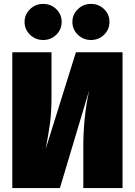

<svg xmlns="http://www.w3.org/2000/svg" viewBox="-20 -964 691 984"><path d="M608 0H407V-213Q407 -363 437 -501L287 0H43V-696H244V-475Q244 -391 236.5 -334.5Q229 -278 214 -200L369 -696H608ZM296 -852Q296 -813 268.5 -786Q241 -759 201 -759Q162 -759 134 -786Q106 -813 106 -852Q106 -890 134 -917Q162 -944 201 -944Q241 -944 268.5 -917Q296 -890 296 -852ZM541 -852Q541 -813 513.5 -786Q486 -759 446 -759Q407 -759 379 -786Q351 -813 351 -852Q351 -890 379 -917Q407 -944 446 -944Q486 -944 513.5 -917Q541 -890 541 -852Z"/></svg>

Font: Fira Sans Black
Style: Regular
Weight: 900
Designer: Carrois Corporate & Edenspiekermann AG
Foundry: Carrois Corporate GbR & Edenspiekermann AG
Version: Version 4.203